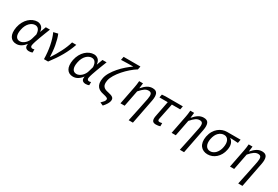

<svg xmlns="http://www.w3.org/2000/svg" viewBox="75 -1897 4722 3267"><g transform="rotate(30 2436.0 -264.0)"><path d="M187 12Q145 12 114 -4Q83 -20 64 -51.5Q45 -83 40.5 -128.5Q36 -174 47 -234Q60 -297 87 -346Q114 -395 150 -428.5Q186 -462 228 -480Q270 -498 312 -498Q357 -498 393.5 -469Q430 -440 437 -371H439L482 -486H563Q544 -438 523.5 -385.5Q503 -333 484 -282Q465 -231 450 -185.5Q435 -140 429 -107Q424 -82 435.5 -69Q447 -56 467 -56Q475 -56 484.5 -58.5Q494 -61 502 -64V-1Q490 4 474.5 8Q459 12 437 12Q393 12 371.5 -12Q350 -36 360 -87H357Q282 12 187 12ZM217 -57Q241 -57 266.5 -69Q292 -81 314 -101.5Q336 -122 353 -149.5Q370 -177 378 -208L404 -299Q402 -339 393 -364Q384 -389 370.5 -403.5Q357 -418 340.5 -423.5Q324 -429 307 -429Q281 -429 254 -416.5Q227 -404 203 -380Q179 -356 160.5 -319.5Q142 -283 133 -235Q116 -150 138 -103.5Q160 -57 217 -57Z M726 0Q725 -67 718.5 -132.5Q712 -198 700 -259Q688 -320 671 -375Q654 -430 632 -477L719 -498Q736 -459 750 -408Q764 -357 774 -301.5Q784 -246 789 -190Q794 -134 796 -85H800Q863 -179 916.5 -283Q970 -387 998 -486H1081Q1059 -423 1032 -363Q1005 -303 971.5 -244Q938 -185 897 -124.5Q856 -64 807 0Z M1300 12Q1258 12 1227 -4Q1196 -20 1177 -51.5Q1158 -83 1153.5 -128.5Q1149 -174 1160 -234Q1173 -297 1200 -346Q1227 -395 1263 -428.5Q1299 -462 1341 -480Q1383 -498 1425 -498Q1470 -498 1506.5 -469Q1543 -440 1550 -371H1552L1595 -486H1676Q1657 -438 1636.5 -385.5Q1616 -333 1597 -282Q1578 -231 1563 -185.5Q1548 -140 1542 -107Q1537 -82 1548.5 -69Q1560 -56 1580 -56Q1588 -56 1597.5 -58.5Q1607 -61 1615 -64V-1Q1603 4 1587.5 8Q1572 12 1550 12Q1506 12 1484.5 -12Q1463 -36 1473 -87H1470Q1395 12 1300 12ZM1330 -57Q1354 -57 1379.5 -69Q1405 -81 1427 -101.5Q1449 -122 1466 -149.5Q1483 -177 1491 -208L1517 -299Q1515 -339 1506 -364Q1497 -389 1483.5 -403.5Q1470 -418 1453.5 -423.5Q1437 -429 1420 -429Q1394 -429 1367 -416.5Q1340 -404 1316 -380Q1292 -356 1273.5 -319.5Q1255 -283 1246 -235Q1229 -150 1251 -103.5Q1273 -57 1330 -57Z M1987 184 1926 157Q1959 125 1973.5 107Q1988 89 1992 69Q1994 58 1991 49.5Q1988 41 1977 34.5Q1966 28 1945.5 21.5Q1925 15 1892 8Q1857 1 1827 -14Q1797 -29 1777 -55Q1757 -81 1749.5 -121.5Q1742 -162 1754 -222Q1765 -278 1801.5 -339Q1838 -400 1888 -457.5Q1938 -515 1995.5 -565Q2053 -615 2105 -650H2054Q2023 -650 1990 -649Q1957 -648 1924.5 -647Q1892 -646 1867 -645L1880 -712H2210L2197 -645H2192Q2139 -612 2081.5 -562Q2024 -512 1973.5 -454.5Q1923 -397 1886.5 -337Q1850 -277 1840 -226Q1832 -183 1836 -153.5Q1840 -124 1855.5 -105Q1871 -86 1895.5 -75Q1920 -64 1953 -58Q1987 -51 2011.5 -42.5Q2036 -34 2050.5 -22Q2065 -10 2069.5 7.5Q2074 25 2069 50Q2065 73 2045 107.5Q2025 142 1987 184Z M2494 179Q2521 59 2546 -66Q2572 -191 2593 -297Q2606 -366 2594 -396.5Q2582 -427 2539 -427Q2519 -427 2500.5 -421.5Q2482 -416 2462.5 -403Q2443 -390 2421.5 -369.5Q2400 -349 2373 -318L2311 0H2229L2298 -353Q2303 -382 2308.5 -415Q2314 -448 2316 -486H2391L2379 -385H2382Q2431 -442 2477 -470Q2523 -498 2577 -498Q2648 -498 2669 -450Q2690 -402 2672 -308L2577 179Z M2932 12Q2876 12 2860.5 -19Q2845 -50 2856 -110L2916 -419H2753L2765 -481L2836 -486H3174L3161 -419H2997Q2980 -337 2963.5 -257.5Q2947 -178 2932 -104Q2927 -78 2935.5 -67Q2944 -56 2964 -56Q2975 -56 2987.5 -58.5Q3000 -61 3012 -64V-1Q2997 4 2976 8Q2955 12 2932 12Z M3499 179Q3526 59 3551 -66Q3577 -191 3598 -297Q3611 -366 3599 -396.5Q3587 -427 3544 -427Q3524 -427 3505.5 -421.5Q3487 -416 3467.5 -403Q3448 -390 3426.5 -369.5Q3405 -349 3378 -318L3316 0H3234L3303 -353Q3308 -382 3313.5 -415Q3319 -448 3321 -486H3396L3384 -385H3387Q3436 -442 3482 -470Q3528 -498 3582 -498Q3653 -498 3674 -450Q3695 -402 3677 -308L3582 179Z M3943 12Q3899 12 3862.5 -4.5Q3826 -21 3802 -52.5Q3778 -84 3770 -131Q3762 -178 3773 -238Q3786 -302 3813.5 -348.5Q3841 -395 3878 -425.5Q3915 -456 3957.5 -471Q4000 -486 4043 -486H4309L4296 -416Q4254 -419 4219.5 -421Q4185 -423 4143 -424V-420Q4183 -394 4199 -345Q4215 -296 4201 -227Q4190 -170 4165 -126Q4140 -82 4105.5 -51Q4071 -20 4029.5 -4Q3988 12 3943 12ZM3957 -56Q3985 -56 4012 -68.5Q4039 -81 4060.5 -104Q4082 -127 4098.5 -160Q4115 -193 4122 -234Q4129 -270 4127.5 -303.5Q4126 -337 4114 -362.5Q4102 -388 4080.5 -403Q4059 -418 4028 -418Q3970 -418 3923 -373.5Q3876 -329 3858 -238Q3850 -196 3853.5 -162.5Q3857 -129 3870.5 -105Q3884 -81 3906 -68.5Q3928 -56 3957 -56Z M4646 179Q4673 59 4698 -66Q4724 -191 4745 -297Q4758 -366 4746 -396.5Q4734 -427 4691 -427Q4671 -427 4652.5 -421.5Q4634 -416 4614.5 -403Q4595 -390 4573.5 -369.5Q4552 -349 4525 -318L4463 0H4381L4450 -353Q4455 -382 4460.5 -415Q4466 -448 4468 -486H4543L4531 -385H4534Q4583 -442 4629 -470Q4675 -498 4729 -498Q4800 -498 4821 -450Q4842 -402 4824 -308L4729 179Z"/></g></svg>

Font: Matigon Symbol
Style: Regular
Weight: 400
Designer: Paul D. Hunt
Foundry: Adobe Systems Incorporated
Version: Version 2.021;PS 2.000;hotconv 1.0.86;makeotf.lib2.5.63406